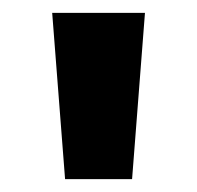

<svg xmlns="http://www.w3.org/2000/svg" viewBox="-20 -734 306 298"><path d="M205 -714 185 -456H81L61 -714Z"/></svg>

Font: Noto Sans Cherokee
Style: Regular
Weight: 400
Designer: Monotype Design Team
Foundry: Monotype Imaging Inc.
Version: Version 2.001